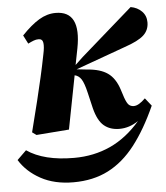

<svg xmlns="http://www.w3.org/2000/svg" viewBox="-88 -556 717 831"><g transform="rotate(-5 271.0 -140.5)"><path d="M56 10 38 -3Q58 -81 71.5 -136.5Q85 -192 95.5 -238Q106 -284 116 -335Q123 -367 120.5 -384.5Q118 -402 101 -402Q90 -402 79.5 -398Q69 -394 55 -387L36 -424Q77 -467 112 -488Q147 -509 184 -509Q296 -509 265 -348L251 -277L285 -309L510 -506Q539 -501 558 -482Q577 -463 577 -434Q577 -400 553 -378Q529 -356 470 -336L254 -258L299 -253Q356 -249 388 -226.5Q420 -204 436 -155L448 -118Q457 -93 465.5 -85.5Q474 -78 487 -78Q508 -78 537 -107L564 -73Q519 27 467 94Q415 161 349.5 194.5Q284 228 198 228Q116 228 56.5 195.5Q-3 163 -35 111L5 72Q79 123 210 123Q296 123 368 90Q440 57 499 -12Q460 15 416 15Q376 15 349.5 -7Q323 -29 309 -84L293 -152Q283 -195 272 -212Q261 -229 243 -233L198 -1Z"/></g></svg>

Font: Source Serif 4 SmText
Style: Bold Italic
Weight: 700
Italic angle: -12°
Designer: Frank Grießhammer
Foundry: Adobe
Version: Version 4.005;hotconv 1.1.0;makeotfexe 2.6.0